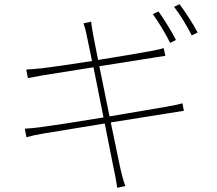

<svg xmlns="http://www.w3.org/2000/svg" viewBox="-20 -856 1040 922"><path d="M741 -801 714 -788C741 -751 778 -690 797 -650L825 -664C803 -708 766 -766 741 -801ZM842 -836 816 -823C845 -786 878 -731 901 -686L929 -700C909 -739 869 -800 842 -836ZM99 -238 107 -197C128 -203 149 -208 184 -214L483 -263L527 -41C534 -12 538 15 543 46L582 37C572 13 565 -19 558 -47L512 -268L788 -312C825 -318 848 -322 863 -324L856 -360C840 -355 820 -351 782 -344L506 -297L457 -538L723 -580C746 -584 766 -587 774 -588L766 -625C756 -622 743 -618 716 -613C667 -604 559 -585 451 -568L427 -691C424 -711 419 -734 418 -752L381 -744C387 -726 393 -706 397 -683L422 -563C321 -547 224 -533 180 -528C148 -525 125 -523 106 -522L114 -481C139 -486 160 -490 184 -494L429 -533L477 -292C351 -271 226 -252 172 -245C151 -242 120 -239 99 -238Z"/></svg>

Font: Harano Aji Gothic CN ExtraLight
Style: Regular
Weight: 250
Foundry: Masamichi Hosoda
Version: HaranoAjiGothicCN-ExtraLight version 20230610;ttx 4.39.4